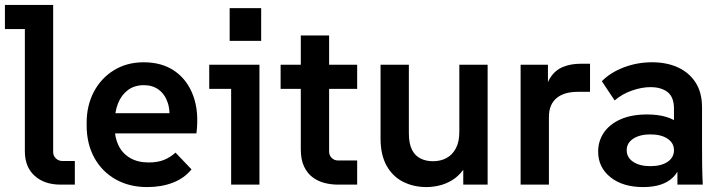

<svg xmlns="http://www.w3.org/2000/svg" viewBox="-35 -750 2934 780"><path d="M211 0Q145 0 105.5 -36Q66 -72 66 -135V-684L118 -632H-15V-730H181V-133Q181 -117 192 -106.5Q203 -96 218 -96H269V0Z M563 10Q490 10 434.5 -21.5Q379 -53 348 -109.5Q317 -166 317 -241V-251Q317 -321 346 -376.5Q375 -432 427.5 -464.5Q480 -497 549 -497Q623 -497 674.5 -461.5Q726 -426 750 -361Q774 -296 763 -208H400V-290H702L651 -248Q658 -298 646.5 -332.5Q635 -367 610 -385.5Q585 -404 550 -404Q511 -404 484.5 -384Q458 -364 444.5 -330Q431 -296 431 -251V-231Q431 -190 447 -158Q463 -126 494 -108Q525 -90 569 -90Q606 -90 631.5 -100.5Q657 -111 678 -130L743 -62Q714 -26 667.5 -8Q621 10 563 10Z M904 0V-441L955 -389H815V-487H1019V0ZM898 -584V-717H1026V-584Z M1337 0Q1311 0 1284.5 -6.5Q1258 -13 1236 -29Q1214 -45 1200.5 -73Q1187 -101 1187 -143V-606H1302V-134Q1302 -119 1312.5 -108.5Q1323 -98 1339 -98H1416V0ZM1105 -389V-487H1416V-389Z M1698 10Q1645 10 1602.5 -11.5Q1560 -33 1535.5 -77Q1511 -121 1511 -187V-487H1626V-209Q1626 -167 1638.5 -142Q1651 -117 1673.5 -106Q1696 -95 1724 -95Q1755 -95 1779 -108Q1803 -121 1817 -147.5Q1831 -174 1831 -214V-487H1946V0H1847V-134H1879Q1869 -90 1848 -61.5Q1827 -33 1801 -17.5Q1775 -2 1748 4Q1721 10 1698 10Z M2080 0V-487H2191V-346L2177 -347Q2180 -402 2200 -433.5Q2220 -465 2252 -478Q2284 -491 2322 -491H2362V-377H2313Q2256 -377 2225.5 -351Q2195 -325 2195 -275V0Z M2717 0V-164L2703 -206V-309Q2703 -355 2677.5 -375.5Q2652 -396 2607 -396Q2572 -396 2532 -382Q2492 -368 2462 -342L2410 -420Q2444 -455 2498.5 -476Q2553 -497 2614 -497Q2674 -497 2719.5 -476Q2765 -455 2791 -414.5Q2817 -374 2817 -314V-157Q2817 -117 2817.5 -78.5Q2818 -40 2820 0ZM2578 10Q2495 10 2445 -30Q2395 -70 2395 -134Q2395 -177 2418 -211Q2441 -245 2485.5 -265Q2530 -285 2594 -285Q2681 -285 2725.5 -246.5Q2770 -208 2770 -145H2740Q2740 -71 2700 -30.5Q2660 10 2578 10ZM2607 -75Q2651 -75 2677 -92.5Q2703 -110 2703 -140Q2703 -169 2677 -186.5Q2651 -204 2607 -204Q2564 -204 2537.5 -186.5Q2511 -169 2511 -140Q2511 -110 2537.5 -92.5Q2564 -75 2607 -75Z"/></svg>

Font: SUSE SemiBold
Style: Regular
Weight: 600
Designer: Rene Bieder
Foundry: SUSE
Version: Version 1.000